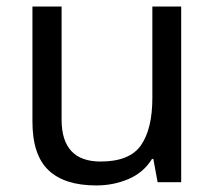

<svg xmlns="http://www.w3.org/2000/svg" viewBox="-20 -556 658 586"><path d="M533 -536V0H461L448 -71H444Q418 -29 372 -9.5Q326 10 274 10Q177 10 128 -36.5Q79 -83 79 -185V-536H168V-191Q168 -63 287 -63Q376 -63 410.5 -113Q445 -163 445 -257V-536Z"/></svg>

Font: Noto IKEA Simplified Chinese
Style: Regular
Weight: 400
Designer: Monotype Design Team
Foundry: Monotype Imaging Inc.
Version: Version 1.100